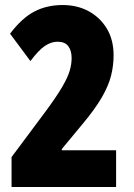

<svg xmlns="http://www.w3.org/2000/svg" viewBox="-20 -744 535 764"><path d="M442 0H26V-119L161 -300Q206 -361 228 -399Q250 -437 257.5 -463Q265 -489 265 -513Q265 -543 251.5 -560.5Q238 -578 209 -578Q184 -578 159 -561.5Q134 -545 101 -501L20 -610Q68 -673 117.5 -698.5Q167 -724 229 -724Q288 -724 333.5 -699Q379 -674 405.5 -629.5Q432 -585 432 -524Q432 -483 422 -443Q412 -403 385.5 -357Q359 -311 308 -250L226 -151V-146H442Z"/></svg>

Font: Noto Sans Lao UI ExtCond Blk
Style: Regular
Weight: 900
Width: 2
Designer: Monotype Design Team
Foundry: Monotype Imaging Inc.
Version: Version 2.000; ttfautohint (v1.8.4.7-5d5b)